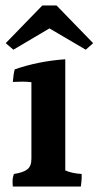

<svg xmlns="http://www.w3.org/2000/svg" viewBox="-20 -777 361 703"><path d="M279 -140Q279 -136 279 -126Q279 -116 276 -94H27Q26 -101 26 -113.5Q26 -126 31 -140Q64 -145 79.5 -156.5Q95 -168 95 -195V-476Q79 -478 61.5 -478Q44 -478 27 -477Q29 -506 34 -523Q120 -553 219 -560V-153Q244 -142 279 -140ZM187 -757 321 -619 294 -595 161 -673 29 -595 1 -619 135 -757Z"/></svg>

Font: Halant SemiBold
Style: Regular
Weight: 600
Designer: Hitesh Malaviya (Devanagari), Satya Rajpurohit (Latin)
Foundry: Indian Type Foundry
Version: Version 1.101;PS 1.0;hotconv 1.0.78;makeotf.lib2.5.61930; tt